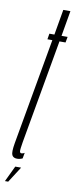

<svg xmlns="http://www.w3.org/2000/svg" viewBox="-121 -754 362 903"><g transform="rotate(10 60.0 -302.0)"><path d="M11.5 5.5Q24.5 5.5 37.5 -0.5L42.5 -28Q35 -23 28 -23Q20.5 -23 19.5 -31.5Q18.5 -40 24.5 -75.5L112.5 -572.5H141.5L146.5 -600H117.5L138.5 -721.5H104.5L83.5 -600H59.5L55 -572.5H78.5L-11.5 -64.5Q-19 -20.5 -12.8 -7.5Q-6.5 5.5 11.5 5.5ZM-26 119H-10.5L38 43.5H10Z"/></g></svg>

Font: Anybody UltraCondensed ExtraLight
Style: Italic
Weight: 250
Width: 1
Italic angle: -10°
Version: Version 1.113;gftools[0.9.25]